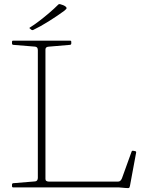

<svg xmlns="http://www.w3.org/2000/svg" viewBox="-20 -936 750 959"><path d="M169 0V-733H207V-42Q207 -35 212 -32Q217 -29 224 -29H570Q577 -29 581.5 -33.5Q586 -38 589 -45L637 -178Q639 -184 645 -183L655 -181Q661 -180 660 -174L629 -7Q628 -2 626.5 0.5Q625 3 621 3.5Q617 4 608 3L573 0ZM46 0Q40 0 40 -6V-14Q40 -20 46 -21L156 -30Q163 -31 166 -36Q169 -41 169 -48V-222H207V0ZM40 -727Q40 -733 46 -733H330Q336 -733 336 -727V-719Q336 -713 330 -712L224 -703Q217 -703 212 -699.5Q207 -696 207 -689V-511H169V-685Q169 -693 166 -697.5Q163 -702 156 -703L46 -712Q40 -713 40 -719ZM130 -793Q124 -796 130 -799Q151 -812 176.5 -831.5Q202 -851 227 -872.5Q252 -894 271 -913Q275 -917 281 -915Q289 -913 296 -910Q303 -907 308 -903Q312 -899 312.5 -896.5Q313 -894 310.5 -891Q308 -888 301 -882Q267 -857 224 -830Q181 -803 147 -787Q143 -784 137 -787Z"/></svg>

Font: Hahmlet Thin
Style: Regular
Weight: 250
Version: Version 1.002